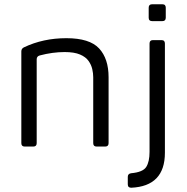

<svg xmlns="http://www.w3.org/2000/svg" viewBox="-20 -687 877 900"><path d="M80 -446Q80 -459 92 -465Q182 -508 291 -508Q400 -508 444.5 -460Q489 -412 489 -325V-16Q489 0 473 0H433Q417 0 417 -16V-325Q417 -343 412.5 -363Q408 -383 395 -401.5Q382 -420 355 -431.5Q328 -443 283 -443Q255 -443 225.5 -439Q196 -435 166 -427Q152 -423 152 -409V-16Q152 0 136 0H96Q80 0 80 -16ZM693 -588Q677 -588 677 -604V-651Q677 -667 693 -667H741Q757 -667 757 -651V-604Q757 -588 741 -588ZM595 193Q579 193 579 177V142Q579 127 595 125Q650 120 665.5 95.5Q681 71 681 25V-483Q681 -499 697 -499H737Q753 -499 753 -483V29Q753 186 595 193Z"/></svg>

Font: Pitagon Sans
Style: Regular
Weight: 400
Designer: Travis Tran
Foundry: Pitagon
Version: Version 1.001; ttfautohint (v1.8.4.7-5d5b);gftools[0.9.26]